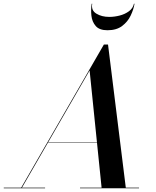

<svg xmlns="http://www.w3.org/2000/svg" viewBox="-66 -1002 829 1022"><path d="M425 -982Q418.2 -946.8 446.9 -929.4Q475.5 -912 516 -912Q543 -912 571.2 -919.3Q599.4 -926.6 620.4 -942.1Q641.5 -957.5 647 -982H650Q645 -951.5 629.4 -918.8Q613.9 -886.1 583.9 -863.6Q554 -841 506 -841Q463 -841 443.5 -863.6Q424 -886.1 420.5 -918.8Q417 -951.5 422 -982ZM-46 -3H46.8L487 -765H509L603.6 -3H674V0H360V-3H474.8L450.1 -244H189.9L50.8 -3H174V0H-46ZM411 -627 191 -246H449.9Z"/></svg>

Font: Bodoni* 72 Medium
Style: Italic
Weight: 500
Italic angle: -13°
Version: Version 1.002; ttfautohint (v0.97) -l 8 -r 50 -G 200 -x 14 -